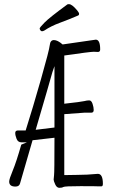

<svg xmlns="http://www.w3.org/2000/svg" viewBox="-20 -895 540 920"><path d="M54 -1Q24 -1 24 -25Q24 -37 41 -77.5Q58 -118 82 -202L109 -213H83Q66 -213 59.5 -229.5Q53 -246 53 -258Q53 -270 67 -270H103Q137 -377 176.5 -516Q216 -655 218.5 -679Q221 -703 238.5 -703Q256 -703 280 -682L439 -705Q460 -705 460 -658Q460 -646 449 -646L430 -647Q412 -647 288 -629V-398Q370 -407 383.5 -410.5Q397 -414 407.5 -414Q418 -414 423.5 -397.5Q429 -381 429 -368Q429 -355 417 -355H383L288 -348V-56L350 -57Q397 -57 449 -62Q473 -62 473 -14Q473 -7 470.5 -4Q468 -1 455.5 -2Q443 -3 366.5 -3Q290 -3 283.5 1Q277 5 264.5 5Q252 5 244.5 -11.5Q237 -28 237 -34.5Q237 -41 239 -55Q241 -69 241 -229V-235L136 -223L76 -16Q72 -1 54 -1ZM151 -273 241 -284V-578L231 -549Q228 -539 205 -458Q182 -377 151 -273ZM193 -749Q180 -742 175 -748Q170 -754 170 -758.5Q170 -763 193.5 -787Q217 -811 303 -874Q305 -875 311 -875Q325 -875 350 -845Q359 -834 359 -828.5Q359 -823 355 -821Q311 -802 267.5 -786Q224 -770 193 -749ZM193 -749H194Q193 -749 193 -749ZM449 -646Z"/></svg>

Font: LXGW WenKai Mono TC Light
Style: Regular
Weight: 300
Designer: LXGW / Fontworks Inc.
Foundry: LXGW / Fontworks Inc.
Version: Version 1.330